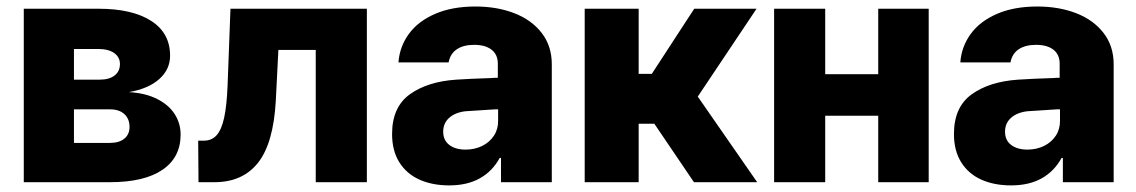

<svg xmlns="http://www.w3.org/2000/svg" viewBox="-20 -557 3473 587"><path d="M52.7 -530.3H281.2Q384.3 -530.3 442.1 -493.2Q500 -456.1 500 -386.7Q500 -344.7 466.8 -315.2Q433.6 -285.6 374 -275.4Q424.8 -272.5 460.4 -254.4Q496.1 -236.3 514.2 -208Q532.2 -179.7 532.2 -145.5Q532.2 -75.7 476.6 -37.8Q420.9 0 316.4 0H52.7ZM376 -168.9Q376 -193.8 360.1 -208.3Q344.2 -222.7 316.4 -222.7H206.1V-120.1H316.4Q344.2 -120.1 360.1 -133.1Q376 -146 376 -168.9ZM346.7 -361.3Q346.7 -382.3 329.1 -394.8Q311.5 -407.2 281.2 -407.2H206.1V-313.5H285.2Q314 -313.5 330.3 -326.2Q346.7 -338.9 346.7 -361.3Z M585.9 -127H603.5Q627.4 -127 642.3 -143.6Q657.2 -160.2 665.3 -197Q673.3 -233.9 675.8 -295.9L684.6 -530.3H1101.6V0H945.3V-404.3H831.1L823.2 -249Q815.9 -118.7 768.8 -59.3Q721.7 0 635.7 0H586.9Z M1375 -313.5Q1418.9 -316.4 1482.4 -318.4Q1490.2 -319.3 1502 -319.3V-362.3Q1502 -390.1 1482.9 -405Q1463.9 -419.9 1429.7 -419.9Q1396.5 -419.9 1376.5 -406.2Q1356.4 -392.6 1351.6 -366.2H1198.2Q1201.7 -414.1 1229.7 -452.9Q1257.8 -491.7 1309.8 -514.4Q1361.8 -537.1 1433.6 -537.1Q1500 -537.1 1553 -516.4Q1606 -495.6 1636.5 -455.8Q1667 -416 1667 -360.4V0H1511.7V-74.2H1507.8Q1485.4 -33.2 1446.8 -11.7Q1408.2 9.8 1353.5 9.8Q1301.8 9.8 1262.5 -7.8Q1223.1 -25.4 1200.9 -60.8Q1178.7 -96.2 1178.7 -147.5Q1178.7 -229.5 1232.9 -268.6Q1287.1 -307.6 1375 -313.5ZM1403.3 -99.6Q1431.2 -99.6 1454.1 -110.8Q1477.1 -122.1 1490.2 -142.3Q1503.4 -162.6 1502.9 -188.5V-222.7H1493.2L1402.3 -216.8Q1371.1 -212.9 1353 -196.5Q1335 -180.2 1335 -154.3Q1335 -127.9 1353.8 -113.8Q1372.6 -99.6 1403.3 -99.6Z M1767.6 -530.3H1932.6V-331.1H1972.7L2102.5 -530.3H2293L2113.3 -261.7L2294.9 0H2101.6L1980.5 -178.7H1932.6V0H1767.6Z M2502.9 -330.1H2665V-530.3H2819.3V0H2665V-203.1H2502.9V0H2346.7V-530.3H2502.9Z M3092.8 -313.5Q3136.7 -316.4 3200.2 -318.4Q3208 -319.3 3219.7 -319.3V-362.3Q3219.7 -390.1 3200.7 -405Q3181.6 -419.9 3147.5 -419.9Q3114.3 -419.9 3094.2 -406.2Q3074.2 -392.6 3069.3 -366.2H2916Q2919.4 -414.1 2947.5 -452.9Q2975.6 -491.7 3027.6 -514.4Q3079.6 -537.1 3151.4 -537.1Q3217.8 -537.1 3270.8 -516.4Q3323.7 -495.6 3354.2 -455.8Q3384.8 -416 3384.8 -360.4V0H3229.5V-74.2H3225.6Q3203.1 -33.2 3164.6 -11.7Q3126 9.8 3071.3 9.8Q3019.5 9.8 2980.2 -7.8Q2940.9 -25.4 2918.7 -60.8Q2896.5 -96.2 2896.5 -147.5Q2896.5 -229.5 2950.7 -268.6Q3004.9 -307.6 3092.8 -313.5ZM3121.1 -99.6Q3148.9 -99.6 3171.9 -110.8Q3194.8 -122.1 3208 -142.3Q3221.2 -162.6 3220.7 -188.5V-222.7H3210.9L3120.1 -216.8Q3088.9 -212.9 3070.8 -196.5Q3052.7 -180.2 3052.7 -154.3Q3052.7 -127.9 3071.5 -113.8Q3090.3 -99.6 3121.1 -99.6Z"/></svg>

Font: Pretendard GOV ExtraBold
Style: Regular
Weight: 800
Designer: Base glyphs from Inter by Rasmus Andersson; Hangeul glyphs from Noto Sans CJK(Source Han Sans) by Jang Soo-young and Kan
Foundry: Kil Hyung-jin
Version: Version 1.309